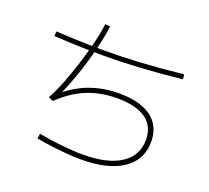

<svg xmlns="http://www.w3.org/2000/svg" viewBox="-137 -969 1273 1169"><g transform="rotate(20 500.0 -384.5)"><path d="M497 28Q455 28 404.5 24Q354 20 302.5 13.5Q251 7 204 -2L209 -34Q281 -20 358.5 -12Q436 -4 497 -4Q656 -4 742 -60.5Q828 -117 828 -219Q828 -307 764.5 -352.5Q701 -398 578 -398Q470 -398 382 -361.5Q294 -325 214 -248L184 -262Q211 -311 238 -379.5Q265 -448 289 -524Q313 -600 330.5 -671.5Q348 -743 354 -797L387 -794Q381 -746 367 -683Q353 -620 333.5 -553Q314 -486 290.5 -422.5Q267 -359 244 -307H235Q311 -370 396 -400Q481 -430 580 -430Q670 -430 733.5 -405.5Q797 -381 829.5 -333.5Q862 -286 862 -218Q862 -101 766 -36.5Q670 28 497 28ZM401 -613Q349 -613 292.5 -614.5Q236 -616 183 -618Q130 -620 88 -623L90 -654Q131 -651 183.5 -648.5Q236 -646 292.5 -645Q349 -644 401 -644Q517 -644 638 -651Q759 -658 910 -674L913 -643Q762 -627 640 -620Q518 -613 401 -613Z"/></g></svg>

Font: M PLUS 2 Thin ExtraLight
Style: Regular
Weight: 250
Version: Version 1.001